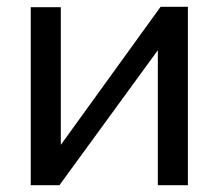

<svg xmlns="http://www.w3.org/2000/svg" viewBox="-20 -542 640 562"><path d="M70 0V-521H158V-118L450 -522H530V0H442V-395L154 0Z"/></svg>

Font: YasnoRaleway Medium
Style: Regular
Weight: 500
Designer: Matt McInerney, Pablo Impallari, Rodrigo Fuenzalida
Foundry: Matt McInerney, Pablo Impallari, Rodrigo Fuenzalida
Version: Version 4.026